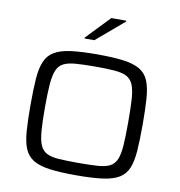

<svg xmlns="http://www.w3.org/2000/svg" viewBox="-97 -1004 1031 1101"><g transform="rotate(10 418.5 -453.5)"><path d="M419 8Q326 8 265.5 0Q205 -8 169.5 -29.5Q134 -51 117.5 -90.5Q101 -130 96.5 -192Q92 -254 92 -344Q92 -434 96.5 -496Q101 -558 117.5 -597.5Q134 -637 169.5 -658.5Q205 -680 265.5 -688Q326 -696 419 -696Q512 -696 572.5 -688Q633 -680 668.5 -658.5Q704 -637 720 -597.5Q736 -558 740.5 -496Q745 -434 745 -344Q745 -254 740.5 -192Q736 -130 720 -90.5Q704 -51 668.5 -29.5Q633 -8 572.5 0Q512 8 419 8ZM419 -64Q488 -64 532.5 -67Q577 -70 603 -83.5Q629 -97 641.5 -127Q654 -157 657.5 -209.5Q661 -262 661 -344Q661 -426 657.5 -478.5Q654 -531 641.5 -561Q629 -591 603 -604.5Q577 -618 532.5 -621.5Q488 -625 419 -625Q351 -625 306 -621.5Q261 -618 235 -604.5Q209 -591 196.5 -561Q184 -531 180 -478.5Q176 -426 176 -344Q176 -262 180 -209.5Q184 -157 196.5 -127Q209 -97 235 -83.5Q261 -70 306 -67Q351 -64 419 -64ZM331 -773V-778L462 -915H549V-910L388 -773Z"/></g></svg>

Font: Saira Expanded
Style: Regular
Weight: 400
Width: 7
Designer: Hector Gatti with collaboration of the Omnibus-Type team
Foundry: Omnibus-Type
Version: Version 1.100; ttfautohint (v1.8.3)